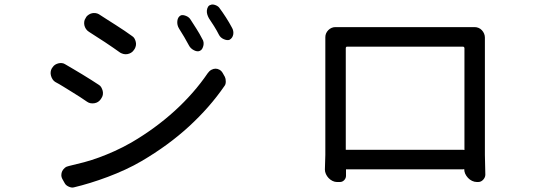

<svg xmlns="http://www.w3.org/2000/svg" viewBox="-20 -810 2440 864"><path d="M262 -2Q256 -12 256 -22Q256 -32 260 -40Q264 -48 271.5 -54.5Q279 -61 290 -63Q325 -71 358.5 -80Q392 -89 426 -101.5Q460 -114 495.5 -130Q531 -146 570 -168Q678 -231 765.5 -310.5Q853 -390 915 -481Q922 -491 931.5 -496Q941 -501 950 -501Q959 -501 968 -496Q977 -491 983 -480L992 -464Q996 -456 996 -443Q996 -430 990 -423Q924 -327 831 -241.5Q738 -156 617 -85Q583 -65 544 -47Q505 -29 465 -14Q425 1 386 13Q347 25 313 33Q303 36 289.5 30Q276 24 271 14ZM218 -509Q222 -515 228.5 -519Q235 -523 243 -525Q251 -527 259 -526Q267 -525 273 -521Q290 -511 310.5 -499Q331 -487 351.5 -474.5Q372 -462 391 -450Q410 -438 425 -428Q432 -424 436 -416.5Q440 -409 442 -401.5Q444 -394 443 -385.5Q442 -377 438 -371L433 -363Q428 -356 421 -351.5Q414 -347 405 -345.5Q396 -344 387.5 -345.5Q379 -347 372 -352Q358 -362 340 -373.5Q322 -385 302.5 -397Q283 -409 264.5 -420.5Q246 -432 229 -441Q222 -445 217 -452.5Q212 -460 209.5 -469Q207 -478 208 -486.5Q209 -495 213 -502ZM369 -735Q373 -740 380 -744.5Q387 -749 394.5 -750.5Q402 -752 410 -751Q418 -750 425 -746Q442 -735 461.5 -722.5Q481 -710 501.5 -697Q522 -684 540.5 -671.5Q559 -659 574 -648Q581 -644 585 -637Q589 -630 591 -621.5Q593 -613 591.5 -605Q590 -597 586 -590L581 -583Q577 -577 569.5 -572.5Q562 -568 553 -566.5Q544 -565 536 -567Q528 -569 521 -573Q507 -583 489 -595.5Q471 -608 452 -620.5Q433 -633 414 -645Q395 -657 380 -667Q372 -672 367 -679.5Q362 -687 360 -695Q358 -703 359 -712Q360 -721 365 -728ZM794 -741Q803 -744 817 -738.5Q831 -733 838 -721Q849 -704 864 -680.5Q879 -657 890 -635Q895 -628 896 -619.5Q897 -611 895 -603.5Q893 -596 889.5 -590Q886 -584 879 -581Q868 -576 852.5 -584Q837 -592 830 -606Q821 -623 809 -643.5Q797 -664 786 -681Q776 -697 778 -715.5Q780 -734 794 -741ZM928 -788Q936 -792 949.5 -787Q963 -782 969 -772Q981 -756 996.5 -732Q1012 -708 1023 -687Q1028 -679 1029.5 -670.5Q1031 -662 1029.5 -654.5Q1028 -647 1024 -641Q1020 -635 1013 -631Q1003 -627 987.5 -633.5Q972 -640 965 -654Q956 -672 943.5 -692Q931 -712 920 -728Q915 -737 912.5 -746Q910 -755 911 -763.5Q912 -772 916 -779Q920 -786 928 -788Z M1444 -643Q1444 -652 1447.5 -660Q1451 -668 1457.5 -674.5Q1464 -681 1472 -684.5Q1480 -688 1489 -688H2116Q2125 -688 2133.5 -684.5Q2142 -681 2148.5 -674Q2155 -667 2158.5 -658.5Q2162 -650 2162 -641V-113L2164 -24Q2164 -12 2154.5 -1.5Q2145 9 2132 9H2126Q2115 9 2104.5 4Q2094 -1 2086 -9.5Q2078 -18 2073 -29Q2069 -39 2069 -49Q2066 -48 2063 -48H1537V-19Q1537 -8 1529 0.5Q1521 9 1510 9H1496Q1486 9 1476 4Q1466 -1 1458.5 -9Q1451 -17 1446.5 -27Q1442 -37 1442 -47L1444 -113ZM2063 -136Q2066 -136 2070 -135V-593Q2070 -596 2068 -598Q2066 -600 2064 -600H1541Q1539 -600 1537.5 -598Q1536 -596 1536 -593V-136Z"/></svg>

Font: Maple Mono NF CN
Style: Regular
Weight: 400
Monospace: yes
Designer: subframe7536
Version: Version 7.000